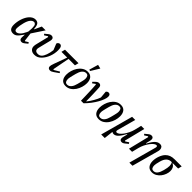

<svg xmlns="http://www.w3.org/2000/svg" viewBox="300 -2299 4014 4014"><g transform="rotate(45 2307.0 -291.5)"><path d="M414 -248 430 -117Q433 -87 438 -58L450 -52L516 -93L535 -66L486 -26Q460 -4 442.5 4Q425 12 406 12Q379 12 361.5 -4Q344 -20 344 -52Q344 -63 344 -75.5Q344 -88 346 -111L348 -142H342L332 -127Q304 -85 281.5 -58.5Q259 -32 238 -16Q217 0 196.5 6Q176 12 153 12Q37 12 37 -130Q37 -172 44.5 -218.5Q52 -265 66.5 -309.5Q81 -354 102.5 -394Q124 -434 151.5 -464Q179 -494 212 -512Q245 -530 284 -530Q332 -530 360.5 -502.5Q389 -475 396 -406L400 -365H408L479 -518H592ZM184 -57Q221 -57 261.5 -95Q302 -133 339 -213L354 -246L358 -302Q360 -322 360 -334Q360 -346 360 -363Q360 -423 342.5 -447Q325 -471 297 -471Q255 -471 218.5 -426Q182 -381 159 -290Q147 -241 140 -200Q133 -159 133 -128Q133 -90 145.5 -73.5Q158 -57 184 -57Z M620 -447 675 -492Q701 -514 719.5 -522Q738 -530 758 -530Q784 -530 801.5 -514.5Q819 -499 819 -472Q819 -461 817.5 -448.5Q816 -436 811 -418L754 -189Q746 -160 743.5 -144Q741 -128 741 -116Q741 -86 762 -69Q783 -52 821 -52Q875 -52 909 -86Q940 -117 965 -185Q990 -253 1000 -341L944 -480Q949 -502 967 -516Q985 -530 1006 -530Q1037 -530 1054.5 -501.5Q1072 -473 1072 -407Q1072 -359 1063 -310.5Q1054 -262 1036.5 -216Q1019 -170 994.5 -130Q970 -90 940 -59Q902 -20 865.5 -4Q829 12 782 12Q722 12 685.5 -20.5Q649 -53 649 -106Q649 -126 652 -144.5Q655 -163 662 -189L728 -457L713 -466L640 -420Z M1164 -518H1563L1542 -434H1352L1281 -61L1295 -50L1414 -121L1432 -93L1331 -22Q1304 -3 1285.5 4.5Q1267 12 1247 12Q1218 12 1201 -3Q1184 -18 1184 -46Q1184 -62 1189 -84Q1194 -106 1210 -150L1313 -434H1143Z M1712 -32Q1740 -32 1762.5 -45Q1785 -58 1803 -80.5Q1821 -103 1833.5 -133Q1846 -163 1855 -198Q1868 -247 1876 -279.5Q1884 -312 1888.5 -333.5Q1893 -355 1894.5 -368.5Q1896 -382 1896 -393Q1896 -434 1880 -460Q1864 -486 1824 -486Q1796 -486 1773.5 -473Q1751 -460 1733 -437.5Q1715 -415 1702.5 -384.5Q1690 -354 1681 -320Q1668 -271 1660 -238.5Q1652 -206 1647.5 -184.5Q1643 -163 1641.5 -149.5Q1640 -136 1640 -125Q1640 -84 1656 -58Q1672 -32 1712 -32ZM1708 12Q1630 12 1590.5 -37Q1551 -86 1551 -171Q1551 -229 1569.5 -292Q1588 -355 1623 -408Q1658 -461 1710 -495.5Q1762 -530 1828 -530Q1906 -530 1945.5 -481Q1985 -432 1985 -347Q1985 -289 1966.5 -226Q1948 -163 1913 -110Q1878 -57 1826 -22.5Q1774 12 1708 12ZM1877 -783 1965 -762 1850 -574 1818 -582Z M2154 0Q2153 -61 2151 -123.5Q2149 -186 2147 -245Q2145 -304 2142 -359Q2139 -414 2135 -460L2123 -466L2062 -421L2041 -447L2091 -495Q2112 -515 2129 -522.5Q2146 -530 2164 -530Q2190 -530 2207 -515Q2224 -500 2227 -467Q2229 -428 2231.5 -379Q2234 -330 2235.5 -277.5Q2237 -225 2238 -171.5Q2239 -118 2239 -71H2247Q2272 -102 2295 -137.5Q2318 -173 2338.5 -208.5Q2359 -244 2375 -278.5Q2391 -313 2401 -343L2387 -497Q2408 -530 2445 -530Q2469 -530 2484 -514Q2499 -498 2499 -461Q2499 -426 2480.5 -373.5Q2462 -321 2427.5 -259Q2393 -197 2343 -130Q2293 -63 2230 0Z M2691 -32Q2719 -32 2741.5 -45Q2764 -58 2782 -80.5Q2800 -103 2812.5 -133Q2825 -163 2834 -198Q2847 -247 2855 -279.5Q2863 -312 2867.5 -333.5Q2872 -355 2873.5 -368.5Q2875 -382 2875 -393Q2875 -434 2859 -460Q2843 -486 2803 -486Q2775 -486 2752.5 -473Q2730 -460 2712 -437.5Q2694 -415 2681.5 -384.5Q2669 -354 2660 -320Q2647 -271 2639 -238.5Q2631 -206 2626.5 -184.5Q2622 -163 2620.5 -149.5Q2619 -136 2619 -125Q2619 -84 2635 -58Q2651 -32 2691 -32ZM2687 12Q2609 12 2569.5 -37Q2530 -86 2530 -171Q2530 -229 2548.5 -292Q2567 -355 2602 -408Q2637 -461 2689 -495.5Q2741 -530 2807 -530Q2885 -530 2924.5 -481Q2964 -432 2964 -347Q2964 -289 2945.5 -226Q2927 -163 2892 -110Q2857 -57 2805 -22.5Q2753 12 2687 12Z M3148 -518H3241L3129 -108Q3126 -96 3126 -86Q3126 -57 3155 -57Q3180 -57 3212.5 -83Q3245 -109 3277 -152.5Q3309 -196 3336.5 -252.5Q3364 -309 3379 -369L3415 -518H3508L3394 -61L3409 -51L3482 -98L3502 -71L3447 -26Q3420 -3 3402.5 4.5Q3385 12 3365 12Q3338 12 3323 -3Q3308 -18 3308 -46Q3308 -57 3309.5 -69Q3311 -81 3316 -99L3338 -185L3329 -189Q3306 -148 3283.5 -111.5Q3261 -75 3237 -47.5Q3213 -20 3186.5 -4Q3160 12 3129 12Q3101 12 3084 -3H3080L3057 200H2952Z M3686 -457 3671 -466 3598 -420 3578 -447 3633 -492Q3660 -515 3678 -522.5Q3696 -530 3716 -530Q3742 -530 3757 -514.5Q3772 -499 3772 -472Q3772 -461 3770.5 -448.5Q3769 -436 3764 -418L3743 -332L3751 -329Q3772 -367 3794 -403Q3816 -439 3841 -467.5Q3866 -496 3895.5 -513Q3925 -530 3961 -530Q4006 -530 4026.5 -505Q4047 -480 4047 -442Q4047 -416 4038 -386L3877 200H3785L3951 -409Q3954 -422 3954 -432Q3954 -460 3927 -460Q3902 -460 3869.5 -434Q3837 -408 3805 -365Q3773 -322 3745 -265Q3717 -208 3702 -147L3665 0H3573Z M4436 -434 4435 -428Q4517 -385 4517 -282Q4517 -234 4498 -182Q4479 -130 4445.5 -87Q4412 -44 4364.5 -16Q4317 12 4260 12Q4182 12 4143 -37.5Q4104 -87 4104 -171Q4104 -207 4111.5 -246Q4119 -285 4132.5 -321.5Q4146 -358 4164.5 -389.5Q4183 -421 4206 -444Q4243 -481 4291 -499.5Q4339 -518 4410 -518H4614L4593 -434ZM4265 -32Q4319 -32 4352.5 -78.5Q4386 -125 4405 -201Q4418 -252 4423.5 -284Q4429 -316 4429 -345Q4429 -368 4423 -392Q4417 -416 4406 -434H4390Q4329 -434 4285 -391.5Q4241 -349 4218 -259Q4204 -206 4198.5 -177Q4193 -148 4193 -125Q4193 -84 4209 -58Q4225 -32 4265 -32Z"/></g></svg>

Font: IBM Plex Serif Text
Style: Italic
Weight: 450
Italic angle: -14°
Designer: Mike Abbink, Paul van der Laan, Pieter van Rosmalen
Foundry: Bold Monday
Version: Version 3.001